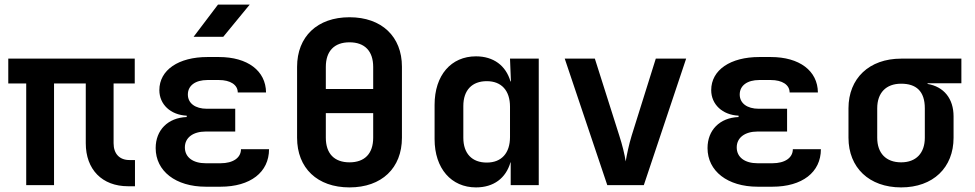

<svg xmlns="http://www.w3.org/2000/svg" viewBox="-20 -805 4240 835"><path d="M537 5H567V-109H543C500 -109 474 -136 474 -182V-442H566V-550H16V-442H94V0H215V-442H353V-182C353 -68 424 5 537 5Z M822 -645H951L1066 -785H928ZM939 7C1069 7 1150 -56 1150 -156H1028C1028 -119 994 -95 939 -95H875C819 -95 784 -121 784 -164C784 -206 819 -233 875 -233H1003V-332H880C829 -332 797 -356 797 -394C797 -433 830 -457 882 -457H932C982 -457 1014 -436 1014 -403H1137C1136 -497 1057 -557 932 -557H882C757 -557 673 -501 673 -413C673 -351 722 -305 792 -302V-296C710 -293 657 -239 657 -161C657 -61 744 7 875 7Z M1500 10C1640 10 1728 -74 1728 -206V-515C1728 -646 1640 -730 1500 -730C1360 -730 1272 -646 1272 -514V-206C1272 -74 1360 10 1500 10ZM1397 -418V-514C1397 -583 1434 -621 1500 -621C1566 -621 1603 -583 1603 -514V-418ZM1500 -99C1434 -99 1397 -137 1397 -206V-313H1603V-206C1603 -137 1566 -99 1500 -99Z M2050 10C2127 10 2180 -30 2200 -99H2201V0H2323V-550H2198L2202 -451H2200C2180 -520 2126 -560 2050 -560C1942 -560 1870 -478 1870 -349V-200C1870 -72 1943 10 2050 10ZM2097 -98C2033 -98 1995 -137 1995 -206V-344C1995 -413 2033 -452 2097 -452C2161 -452 2198 -411 2198 -341V-209C2198 -139 2161 -98 2097 -98Z M2621 0H2780L2964 -550H2832L2727 -215C2715 -176 2706 -132 2701 -103C2697 -132 2686 -176 2673 -216L2567 -550H2436Z M3339 7C3469 7 3550 -56 3550 -156H3428C3428 -119 3394 -95 3339 -95H3275C3219 -95 3184 -121 3184 -164C3184 -206 3219 -233 3275 -233H3403V-332H3280C3229 -332 3197 -356 3197 -394C3197 -433 3230 -457 3282 -457H3332C3382 -457 3414 -436 3414 -403H3537C3536 -497 3457 -557 3332 -557H3282C3157 -557 3073 -501 3073 -413C3073 -351 3122 -305 3192 -302V-296C3110 -293 3057 -239 3057 -161C3057 -61 3144 7 3275 7Z M3899 10C4038 10 4127 -76 4127 -206V-299C4127 -376 4085 -428 4014 -440V-443H4161V-550H3899C3760 -550 3670 -464 3670 -334V-206C3670 -76 3760 10 3899 10ZM3899 -99C3833 -99 3795 -139 3795 -206V-334C3795 -401 3833 -441 3899 -441C3964 -441 4002 -409 4002 -334V-206C4002 -139 3964 -99 3899 -99Z"/></svg>

Font: JetBrains Mono
Style: Bold
Weight: 558
Monospace: yes
Designer: Philipp Nurullin, Konstantin Bulenkov
Foundry: JetBrains
Version: Version 2.305